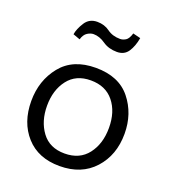

<svg xmlns="http://www.w3.org/2000/svg" viewBox="-124 -748 761 852"><g transform="rotate(20 256.5 -322.5)"><path d="M396 -646Q389 -606 371.5 -579.5Q354 -553 319 -553Q280 -553 252 -572.5Q224 -592 196 -592Q182 -592 167 -582.5Q152 -573 145 -549L112 -561Q116 -587 135.5 -618Q155 -649 193 -649Q227 -649 252 -630.5Q277 -612 313 -612Q326 -612 339 -620Q352 -628 360 -655ZM476 -223Q476 -122 416 -56Q356 10 253 10Q152 10 94.5 -54Q37 -118 37 -219Q37 -316 93 -385.5Q149 -455 257 -455Q366 -455 421 -386.5Q476 -318 476 -223ZM402 -224Q402 -300 363.5 -347.5Q325 -395 255 -395Q185 -395 147.5 -346Q110 -297 110 -223Q110 -150 147 -100Q184 -50 255 -50Q326 -50 364 -99.5Q402 -149 402 -224Z"/></g></svg>

Font: Zilla Slab
Style: Regular
Weight: 400
Designer: Typotheque.com
Foundry: Typotheque type foundry
Version: Version 1.1; 2017; ttfautohint (v1.6)